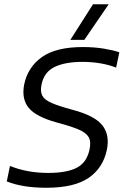

<svg xmlns="http://www.w3.org/2000/svg" viewBox="-20 -876 595 906"><path d="M312 -688 419 -856H493L378 -688ZM199 10Q86 10 12 -20L27 -93Q66 -77 111.5 -68.5Q157 -60 207 -60Q293 -60 340.5 -83.5Q388 -107 402 -168Q411 -208 398 -229.5Q385 -251 348.5 -266Q312 -281 248 -298Q150 -325 115.5 -367Q81 -409 94 -477Q111 -559 177.5 -606.5Q244 -654 371 -654Q427 -654 473 -646Q519 -638 543 -629L528 -557Q495 -570 454.5 -577Q414 -584 369 -584Q287 -584 237.5 -560Q188 -536 176 -477Q169 -444 180 -424Q191 -404 225 -389.5Q259 -375 322 -358Q428 -330 463.5 -284Q499 -238 484 -168Q466 -83 398 -36.5Q330 10 199 10Z"/></svg>

Font: Kanit Light
Style: Italic
Weight: 300
Italic angle: -12°
Designer: Katatrad Team
Foundry: CadsonDemak
Version: Version 2.000; ttfautohint (v1.8.3)